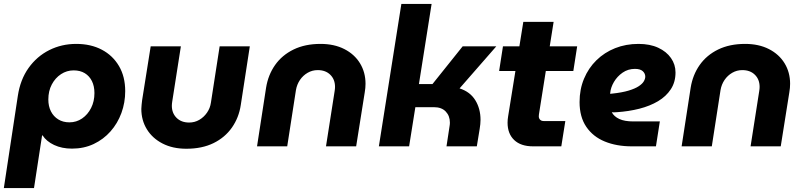

<svg xmlns="http://www.w3.org/2000/svg" viewBox="-33 -750 4120 984"><path d="M-13.3 213.7 58.3 -258.3Q71 -342.3 113.5 -401.8Q156 -461.3 219.5 -493.2Q283 -525 357.3 -525Q432.7 -525 488.8 -495.3Q545 -465.7 576.8 -411.5Q608.7 -357.3 608.7 -282.7Q608.7 -224 589.2 -170.8Q569.7 -117.7 533.5 -76.7Q497.3 -35.7 447.2 -12Q397 11.7 336 11.7Q284 11.7 244.3 -7Q204.7 -25.7 185.3 -56H182.7L141.3 213.7ZM322.7 -123Q358.7 -123 387.7 -142.8Q416.7 -162.7 433.8 -196.5Q451 -230.3 451 -273Q451 -308.3 438.2 -334.3Q425.3 -360.3 401.7 -374.8Q378 -389.3 344.3 -389.3Q309.3 -389.3 279.8 -370Q250.3 -350.7 232.5 -317.2Q214.7 -283.7 214.7 -240Q214.7 -205.7 228 -179.3Q241.3 -153 265.7 -138Q290 -123 322.7 -123Z M1247.3 -512.7 1201 -212Q1191.3 -147.3 1155.7 -96.3Q1120 -45.3 1061.2 -16.5Q1002.3 12.3 922 12.3Q852 12.3 800 -14.5Q748 -41.3 719.7 -87.5Q691.3 -133.7 691.3 -192Q691.3 -201.7 692.8 -213.8Q694.3 -226 695.3 -236L739.3 -512.7H894L849.7 -229.7Q848.7 -224.3 848.2 -218.3Q847.7 -212.3 847.7 -208Q847.7 -170.3 871.8 -146.2Q896 -122 936.3 -122Q964.7 -122 988.2 -135.7Q1011.7 -149.3 1027.8 -172.5Q1044 -195.7 1048 -224.3L1092.7 -512.7Z M1284.3 0 1330.7 -300.7Q1341.3 -366.3 1376.8 -416.8Q1412.3 -467.3 1471.3 -496.2Q1530.3 -525 1609.7 -525Q1679.7 -525 1731.7 -498.5Q1783.7 -472 1812 -425.7Q1840.3 -379.3 1840.3 -320.7Q1840.3 -311 1839.3 -299.3Q1838.3 -287.7 1836.3 -276.7L1792.3 0H1637.7L1682 -283Q1683 -288.7 1683.5 -294.5Q1684 -300.3 1684 -304.7Q1684 -343 1659.8 -366.8Q1635.7 -390.7 1595.3 -390.7Q1567.3 -390.7 1543.7 -377Q1520 -363.3 1504.3 -340.3Q1488.7 -317.3 1483.7 -288.3L1439 0Z M1908.7 0 2024 -730H2179L2114 -319H2183.3L2338.3 -512.7H2510.7L2322.3 -297Q2376.3 -279.7 2403 -236.3Q2429.7 -193 2429.7 -135.7Q2429.7 -125 2428.5 -113.2Q2427.3 -101.3 2425.3 -89.3L2410.7 0H2255.3L2271 -103.3Q2272 -108 2272.3 -112.7Q2272.7 -117.3 2272.7 -121.7Q2272.7 -156 2251.5 -178.3Q2230.3 -200.7 2191 -200.7H2095.7L2063.7 0Z M2698.7 0Q2636.3 0 2602.3 -32.3Q2568.3 -64.7 2568.3 -121.3Q2568.3 -137.7 2571.3 -154.7L2649 -638H2804.3L2731.3 -178Q2728.3 -161 2728.3 -154Q2728.3 -143.3 2735 -136.5Q2741.7 -129.7 2753 -129.7H2864.3L2843.7 0ZM2525 -386 2544.7 -512.7H2925L2905.3 -386Z M3204.7 0Q3127 0 3066.7 -24.7Q3006.3 -49.3 2971.8 -100Q2937.3 -150.7 2937.3 -227Q2937.3 -292.3 2960.2 -346.8Q2983 -401.3 3023.8 -441.3Q3064.7 -481.3 3119.7 -503.2Q3174.7 -525 3239.3 -525Q3298.3 -525 3340.5 -505.3Q3382.7 -485.7 3405.8 -452.5Q3429 -419.3 3429 -378.7Q3429 -329.3 3405 -292.7Q3381 -256 3339.5 -231.3Q3298 -206.7 3243.7 -192.8Q3189.3 -179 3128.3 -175Q3120.3 -174.3 3114.3 -174.3Q3108.3 -174.3 3102.3 -174.7Q3114 -152.7 3141 -140.2Q3168 -127.7 3212.3 -127.7H3348.7L3328.7 0ZM3093.7 -269.7Q3096 -269.7 3098.7 -269.7Q3101.3 -269.7 3105 -270.3Q3155.7 -275.7 3188.7 -285.7Q3221.7 -295.7 3240.3 -308Q3259 -320.3 3266.5 -333.2Q3274 -346 3274 -357.3Q3274 -373.3 3261.2 -385.2Q3248.3 -397 3221 -397Q3185.7 -397 3157.8 -377.7Q3130 -358.3 3113.3 -329.8Q3096.7 -301.3 3094.3 -273.3Q3094 -272 3093.8 -271.3Q3093.7 -270.7 3093.7 -269.7Z M3460.3 0 3506.7 -300.7Q3517.3 -366.3 3552.8 -416.8Q3588.3 -467.3 3647.3 -496.2Q3706.3 -525 3785.7 -525Q3855.7 -525 3907.7 -498.5Q3959.7 -472 3988 -425.7Q4016.3 -379.3 4016.3 -320.7Q4016.3 -311 4015.3 -299.3Q4014.3 -287.7 4012.3 -276.7L3968.3 0H3813.7L3858 -283Q3859 -288.7 3859.5 -294.5Q3860 -300.3 3860 -304.7Q3860 -343 3835.8 -366.8Q3811.7 -390.7 3771.3 -390.7Q3743.3 -390.7 3719.7 -377Q3696 -363.3 3680.3 -340.3Q3664.7 -317.3 3659.7 -288.3L3615 0Z"/></svg>

Font: MuseoModerno Thin
Style: Italic
Weight: 100
Italic angle: -9°
Designer: Pablo Cosgaya, Héctor Gatti, Marcela Romero, and the Authors of The MuseoModerno Project.
Foundry: Omnibus-Type Team
Version: Version 1.003